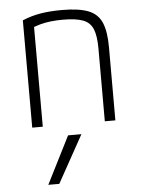

<svg xmlns="http://www.w3.org/2000/svg" viewBox="-55 -574 661 888"><g transform="rotate(-5 275.0 -130.0)"><path d="M184 270H133L244 50H306ZM82 -498Q121 -515 165.5 -522.5Q210 -530 266 -530Q344 -530 388 -513Q432 -496 450 -454.5Q468 -413 468 -340V0H419V-338Q419 -396 406 -428Q393 -460 360 -472.5Q327 -485 266 -485Q236 -485 210 -482Q184 -479 160 -472.5Q136 -466 110 -454L131 -486V0H82Z"/></g></svg>

Font: M PLUS Code Latin SemiExpanded Light
Style: Regular
Weight: 300
Width: 6
Designer: Coji Morishita
Foundry: UNDERFOREST DESIGN
Version: Version 1.002; ttfautohint (v1.8.3)